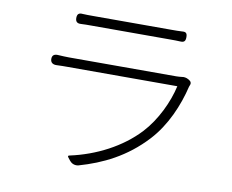

<svg xmlns="http://www.w3.org/2000/svg" viewBox="-80 -822 1140 943"><g transform="rotate(10 490.0 -350.0)"><path d="M504 -670C588 -670 673 -670 701 -670C721 -670 739 -670 755 -669C774 -668 780 -676 780 -695C780 -715 773 -721 754 -719C738 -718 721 -718 702 -718C672 -718 586 -718 502 -718C417 -718 334 -718 311 -718C291 -718 274 -718 258 -719C239 -721 231 -713 231 -694C231 -676 240 -668 258 -669C275 -670 292 -670 311 -670C337 -670 420 -670 504 -670ZM501 -450C627 -450 754 -450 778 -450C760 -369 715 -273 652 -205C567 -114 445 -51 316 -23C308 -22 307 -18 312 -12L323 2L325 4C336 17 353 21 368 17C483 -16 596 -70 694 -176C767 -255 812 -361 835 -458C835 -459 836 -461 837 -463C843 -474 840 -484 830 -490L825 -493C815 -499 802 -501 793 -499C784 -498 774 -497 764 -497C724 -497 268 -497 229 -497C214 -497 197 -498 178 -499C158 -501 145 -495 145 -475C145 -456 158 -448 177 -449C196 -450 215 -450 229 -450C250 -450 375 -450 501 -450Z"/></g></svg>

Font: GenSenRounded2 TW L
Style: Regular
Weight: 300
Version: Version 2.100;PS 2.1;hotconv 16.6.51;makeotf.lib2.5.65220 DE